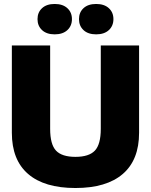

<svg xmlns="http://www.w3.org/2000/svg" viewBox="-20 -942 764 972"><path d="M40 -270V-711.9H233.9V-290Q233.9 -210.9 263.7 -179.4Q293.5 -147.9 361.8 -147.9Q430.2 -147.9 460.2 -179.4Q490.2 -210.9 490.2 -290V-711.9H684.1V-270Q684.1 -132.3 601.6 -61.3Q519 9.8 361.8 9.8Q204.6 9.8 122.3 -61.3Q40 -132.3 40 -270ZM321 -789.6Q297.9 -768.1 256.8 -768.1Q215.8 -768.1 192.9 -789.6Q169.9 -811 169.9 -845.2Q169.9 -879.4 192.9 -900.6Q215.8 -921.9 256.8 -921.9Q297.9 -921.9 321 -900.6Q344.2 -879.4 344.2 -845.2Q344.2 -811 321 -789.6ZM531 -789.6Q507.8 -768.1 466.8 -768.1Q425.8 -768.1 402.8 -789.6Q379.9 -811 379.9 -845.2Q379.9 -879.4 402.8 -900.6Q425.8 -921.9 466.8 -921.9Q507.8 -921.9 531 -900.6Q554.2 -879.4 554.2 -845.2Q554.2 -811 531 -789.6Z"/></svg>

Font: Creato Display Black
Style: Regular
Weight: 900
Version: Version 1.000